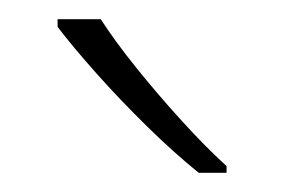

<svg xmlns="http://www.w3.org/2000/svg" viewBox="-20 -786 296 200"><path d="M85 -766Q99 -744 121.5 -716Q144 -688 169 -660.5Q194 -633 216 -613V-606H187Q161 -627 133 -654.5Q105 -682 80.5 -709.5Q56 -737 40 -758V-766Z"/></svg>

Font: Noto Sans Thai ExtraLight
Style: Regular
Weight: 200
Designer: Monotype Design Team
Foundry: Monotype Imaging Inc.
Version: Version 2.001; ttfautohint (v1.8.4.7-5d5b)